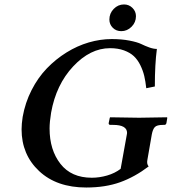

<svg xmlns="http://www.w3.org/2000/svg" viewBox="-20 -834 773 864"><path d="M663.1 -229 643.1 -113.8Q639.6 -96.2 648.9 -85Q586.4 -37.6 520.3 -13.9Q454.1 9.8 368.2 9.8Q234.9 9.8 156 -64.2Q77.1 -138.2 77.1 -252Q77.1 -276.4 82 -308.1Q93.3 -372.1 122.1 -428.5Q150.9 -484.9 190.9 -526.4Q231 -567.9 279.3 -597.9Q327.6 -627.9 379.6 -643.1Q431.6 -658.2 482.9 -658.2Q526.9 -658.2 562.3 -651.4Q597.7 -644.5 615.2 -636Q632.8 -627.4 651.6 -620.6Q670.4 -613.8 686 -613.8Q676.8 -545.4 676.8 -444.8L638.2 -437Q634.8 -467.8 629.2 -491.9Q623.5 -516.1 611.6 -540.5Q599.6 -564.9 582.5 -581.1Q565.4 -597.2 538.1 -607.2Q510.7 -617.2 475.1 -617.2Q386.2 -617.2 309.3 -535.2Q232.4 -453.1 210 -327.1Q203.1 -285.2 203.1 -255.9Q203.1 -159.2 252 -96.7Q300.8 -34.2 393.1 -34.2Q427.2 -34.2 461.9 -44.2Q496.6 -54.2 522.9 -74.2L550.8 -229Q550.8 -230 551.3 -232.4Q551.8 -234.9 551.8 -235.8Q551.8 -272 488.8 -272H476.1Q472.7 -272 470.5 -274.4Q468.3 -276.9 469.2 -280.8L474.1 -304.2L476.1 -306.2Q568.8 -304.2 606 -304.2L731 -306.2L732.9 -304.2L729 -280.8Q727.5 -272 719.2 -272H713.9Q686 -272 676.8 -262.2Q667.5 -252.4 663.1 -229ZM472.2 -746.1Q472.2 -773.9 491.7 -793.9Q511.2 -814 538.1 -814Q560.5 -814 576.2 -798.3Q591.8 -782.7 591.8 -761.2Q591.8 -733.4 572 -713.6Q552.2 -693.8 525.9 -693.8Q502.4 -693.8 487.3 -709.2Q472.2 -724.6 472.2 -746.1Z"/></svg>

Font: Linux Libertine
Style: Bold Italic
Weight: 700
Italic angle: -11.5°
Designer: Philipp H. Poll
Foundry: Philipp H. Poll
Version: Version 4.0.5